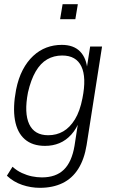

<svg xmlns="http://www.w3.org/2000/svg" viewBox="-20 -712 546 920"><path d="M171 188Q128 188 86.5 174Q45 160 13 130L40 87Q61 106 85 117Q109 128 133 133Q157 138 181 138Q248 138 286 101Q324 64 337 -13L356 -136H362Q347 -95 321.5 -67Q296 -39 264.5 -26Q233 -13 196 -13Q135 -13 98.5 -45Q62 -77 51.5 -137.5Q41 -198 57 -282Q68 -337 89 -377Q110 -417 139 -444Q168 -471 202.5 -484Q237 -497 276 -497Q333 -497 364 -465Q395 -433 399 -375H394L412 -489H469L395 -17Q384 51 355 97Q326 143 279.5 165.5Q233 188 171 188ZM211 -64Q251 -64 283 -82.5Q315 -101 339 -140Q363 -179 375 -241Q395 -341 370 -393.5Q345 -446 278 -446Q238 -446 206 -427.5Q174 -409 151 -369.5Q128 -330 114 -269Q95 -170 120 -117Q145 -64 211 -64ZM268 -620 280 -692H353L341 -620Z"/></svg>

Font: Nunito Sans 10pt Condensed Light
Style: Italic
Weight: 300
Width: 3
Italic angle: -9°
Designer: Vernon Adams
Foundry: Vernon Adams
Version: Version 3.101;gftools[0.9.27]